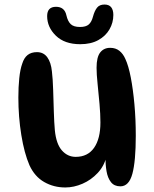

<svg xmlns="http://www.w3.org/2000/svg" viewBox="-20 -828 680 847"><path d="M511 -6Q484 -6 469.5 -24.5Q455 -43 450 -72.5Q445 -102 445 -135L450 -139Q440 -96 411 -65Q382 -34 344 -17.5Q306 -1 268 -1Q217 -1 175 -25Q133 -49 110 -99Q87 -152 74 -232.5Q61 -313 61 -398Q61 -444 65 -483Q69 -522 78 -547Q86 -573 102 -585.5Q118 -598 143 -598Q172 -598 188.5 -575.5Q205 -553 209 -513Q213 -480 214.5 -431.5Q216 -383 217.5 -334.5Q219 -286 222 -253Q228 -193 253 -164.5Q278 -136 314 -136Q367 -136 395 -176Q423 -216 423 -288Q423 -324 419 -369.5Q415 -415 410.5 -458Q406 -501 406 -529Q406 -576 422 -596.5Q438 -617 466 -617Q490 -617 506.5 -604Q523 -591 533 -568Q547 -538 557 -486Q567 -434 573 -368Q579 -302 579 -229Q579 -117 564 -61.5Q549 -6 511 -6ZM334 -633Q265 -633 226.5 -670.5Q188 -708 188 -757Q188 -798 227 -798Q265 -798 273 -760Q279 -734 292 -721.5Q305 -709 333 -709Q359 -709 371.5 -720Q384 -731 390 -754Q397 -780 408 -794Q419 -808 441 -808Q461 -808 470.5 -796Q480 -784 480 -762Q480 -728 463 -698.5Q446 -669 413.5 -651Q381 -633 334 -633Z"/></svg>

Font: DynaPuff
Style: Regular
Weight: 400
Designer: Toshi Omagari, Jennifer Daniel
Foundry: Google Fonts
Version: Version 2.000